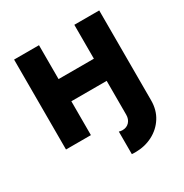

<svg xmlns="http://www.w3.org/2000/svg" viewBox="-161 -633 898 939"><g transform="rotate(-30 288.0 -163.5)"><path d="M528.6 0Q528.6 54.2 502.6 95.1Q476.7 135.9 432.6 158.7Q388.6 181.4 334.6 181.4Q329.8 181.4 325 181.2Q320.2 181.1 315.4 180.6V53.2Q323.7 56.4 334.6 56.4Q359 56.4 373.5 40.5Q388 24.5 388 0V-191.2H188.5V0H47.9V-507.8H188.5V-316.4H388V-507.8H528.6Z"/></g></svg>

Font: Giphurs SC
Style: Regular
Weight: 400
Version: Version 0.920